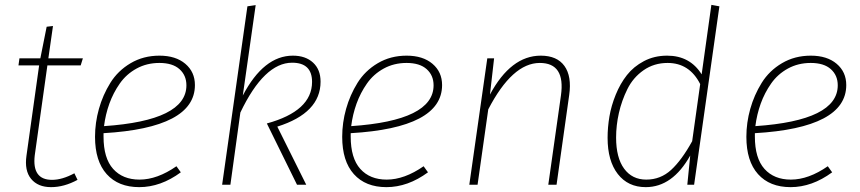

<svg xmlns="http://www.w3.org/2000/svg" viewBox="-20 -760 3537 790"><path d="M175 -491 123 -121Q111 -20 194 -20Q236 -20 286 -47L299 -20Q244 10 190 10Q136 10 108 -24Q80 -58 89 -120L141 -491H56L60 -520H146L172 -650L198 -653L179 -520H321L312 -491Z M782 -410Q782 -234 406 -212V-198Q406 -109 445.5 -65Q485 -21 554 -21Q627 -21 706 -76L724 -51Q641 10 553 10Q467 10 419 -43.5Q371 -97 371 -197Q371 -255 387 -312Q403 -369 434 -419Q465 -469 517.5 -500Q570 -531 636 -531Q703 -531 742.5 -497.5Q782 -464 782 -410ZM636 -501Q584 -501 542 -478Q500 -455 473 -416.5Q446 -378 430 -333.5Q414 -289 408 -241Q747 -264 747 -409Q747 -450 718.5 -475.5Q690 -501 636 -501Z M1032 -739 979 -367Q1065 -531 1185 -531Q1237 -531 1268 -502.5Q1299 -474 1299 -424Q1299 -295 1121 -239L1240 0H1202L1078 -252Q1264 -303 1264 -423Q1264 -502 1182 -502Q1067 -502 969 -297L928 0H894L998 -734Z M1799 -410Q1799 -234 1423 -212V-198Q1423 -109 1462.5 -65Q1502 -21 1571 -21Q1644 -21 1723 -76L1741 -51Q1658 10 1570 10Q1484 10 1436 -43.5Q1388 -97 1388 -197Q1388 -255 1404 -312Q1420 -369 1451 -419Q1482 -469 1534.5 -500Q1587 -531 1653 -531Q1720 -531 1759.5 -497.5Q1799 -464 1799 -410ZM1653 -501Q1601 -501 1559 -478Q1517 -455 1490 -416.5Q1463 -378 1447 -333.5Q1431 -289 1425 -241Q1764 -264 1764 -409Q1764 -450 1735.5 -475.5Q1707 -501 1653 -501Z M2205 -531Q2272 -531 2302.5 -488.5Q2333 -446 2322 -369L2270 0H2236L2288 -367Q2307 -501 2201 -501Q2088 -501 1989 -310L1945 0H1911L1985 -520H2013L1996 -371Q2082 -531 2205 -531Z M2907 -740 2940 -734 2836 0H2808L2820 -120Q2747 10 2637 10Q2564 10 2522 -44Q2480 -98 2480 -193Q2480 -236 2487.5 -280.5Q2495 -325 2513.5 -370.5Q2532 -416 2559.5 -451Q2587 -486 2629.5 -508.5Q2672 -531 2725 -531Q2819 -531 2867 -454ZM2727 -501Q2671 -501 2628 -471Q2585 -441 2561.5 -393.5Q2538 -346 2526.5 -295Q2515 -244 2515 -194Q2515 -111 2548 -66Q2581 -21 2639 -21Q2698 -21 2741.5 -61Q2785 -101 2828 -179L2861 -414Q2817 -501 2727 -501Z M3462 -410Q3462 -234 3086 -212V-198Q3086 -109 3125.5 -65Q3165 -21 3234 -21Q3307 -21 3386 -76L3404 -51Q3321 10 3233 10Q3147 10 3099 -43.5Q3051 -97 3051 -197Q3051 -255 3067 -312Q3083 -369 3114 -419Q3145 -469 3197.5 -500Q3250 -531 3316 -531Q3383 -531 3422.5 -497.5Q3462 -464 3462 -410ZM3316 -501Q3264 -501 3222 -478Q3180 -455 3153 -416.5Q3126 -378 3110 -333.5Q3094 -289 3088 -241Q3427 -264 3427 -409Q3427 -450 3398.5 -475.5Q3370 -501 3316 -501Z"/></svg>

Font: Fira Sans UltraLight
Style: Italic
Weight: 200
Italic angle: -8°
Designer: Carrois Corporate & Edenspiekermann AG
Foundry: Carrois Corporate GbR & Edenspiekermann AG
Version: Version 4.203;PS 004.203;hotconv 1.0.88;makeotf.lib2.5.64775